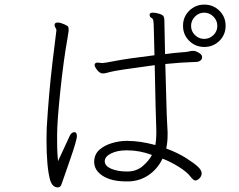

<svg xmlns="http://www.w3.org/2000/svg" viewBox="-20 -801 1040 834"><path d="M960 -689Q960 -650 933 -623.5Q906 -597 867.5 -597Q829 -597 802 -623.5Q775 -650 775 -689Q775 -728 802 -754.5Q829 -781 867.5 -781Q906 -781 933 -754.5Q960 -728 960 -689ZM404 -529 425 -527Q432 -527 484 -537Q536 -547 651 -561Q649 -620 648.5 -661Q648 -702 646 -711.5Q644 -721 637 -724Q630 -727 630 -736.5Q630 -746 643.5 -746Q657 -746 672.5 -741Q688 -736 691 -729Q694 -722 694 -711Q694 -700 695 -661Q696 -622 697 -566Q742 -572 767 -573.5Q792 -575 800.5 -577.5Q809 -580 818 -580H823Q832 -579 845 -571Q858 -563 858 -553Q858 -543 850 -537.5Q842 -532 831 -532Q765 -530 698 -523Q700 -468 702 -383Q704 -298 706 -266Q708 -234 708 -228V-214Q708 -183 702 -156Q753 -137 789 -114Q825 -91 840.5 -76Q856 -61 856 -48.5Q856 -36 846.5 -26.5Q837 -17 828.5 -17Q820 -17 806 -35.5Q792 -54 757 -76Q722 -98 686 -112Q665 -68 627 -41.5Q589 -15 541 -13H528Q464 -13 426.5 -37Q389 -61 389 -98V-99Q390 -132 413 -151.5Q436 -171 468.5 -180Q501 -189 527 -189H534Q588 -189 655 -171Q659 -195 659 -220V-235Q656 -311 652 -518Q480 -495 459 -488.5Q438 -482 426 -482Q414 -482 402.5 -496.5Q391 -511 391 -518Q391 -529 404 -529ZM867 -746Q844 -746 827 -729Q810 -712 810 -688.5Q810 -665 827 -648.5Q844 -632 867 -632Q890 -632 907 -648.5Q924 -665 924 -688.5Q924 -712 907 -729Q890 -746 867 -746ZM182 -195 183 -246Q192 -396 208 -530.5Q224 -665 225 -669V-670Q225 -675 221 -680.5Q217 -686 217 -693L218 -697Q220 -703 231 -703Q242 -703 258 -696Q274 -689 276 -685Q278 -681 278 -675V-666Q278 -662 273 -634Q256 -539 242 -405.5Q228 -272 228 -212Q228 -152 229.5 -133.5Q231 -115 232 -101Q244 -127 259 -159Q274 -191 282 -209Q290 -227 303 -227Q314 -227 314 -209.5Q314 -192 281.5 -99Q249 -6 248 -3Q244 13 231 13Q208 13 198 -18Q182 -74 182 -195ZM640 -128Q586 -148 533 -148H529Q490 -148 462.5 -134.5Q435 -121 435 -100.5Q435 -80 463 -68Q491 -56 532 -56Q573 -56 600.5 -80Q628 -104 640 -128Z"/></svg>

Font: LXGW WenKai Lite Light
Style: Regular
Weight: 300
Designer: LXGW / Fontworks Inc.
Foundry: LXGW / Fontworks Inc.
Version: Version 1.511; March 25, 2025